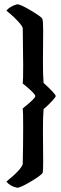

<svg xmlns="http://www.w3.org/2000/svg" viewBox="-20 -775 287 903"><path d="M182 -163 183 -14Q183 29 181 37Q175 49 125.5 78.5Q76 108 61 108Q29 102 10 79Q81 22 87 -4Q89 -103 89 -177.5Q89 -252 87 -265Q146 -312 146 -323Q146 -333 102 -370L87 -382Q89 -394 89 -466L87 -643Q84 -654 65 -674.5Q46 -695 28 -710L10 -725Q26 -745 61 -755Q76 -755 125.5 -725.5Q175 -696 179 -686.5Q183 -677 183 -633L182 -484Q182 -414 185 -385Q242 -333 242 -323Q242 -319 228 -303.5Q214 -288 200 -275L185 -262Q182 -233 182 -163Z"/></svg>

Font: Bubblegum Sans
Style: Regular
Weight: 400
Designer: Angel Koziupa and Alejandro Paul
Foundry: Angel Koziupa and Alejandro Paul
Version: Version 1.001